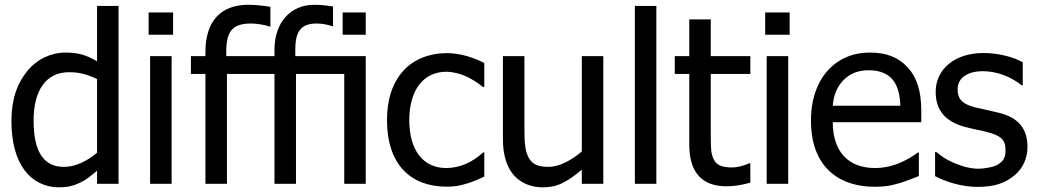

<svg xmlns="http://www.w3.org/2000/svg" viewBox="-20 -785 4427 820"><path d="M486.3 -759.8H394.5V-523.4C346.7 -550.8 313 -560.5 259.3 -560.5C197.3 -560.5 138.2 -531.7 98.6 -484.4C53.2 -429.7 28.8 -360.8 28.8 -268.6C28.8 -178.2 48.3 -106.9 85 -57.6C120.1 -10.7 172.4 15.1 231.4 15.1C266.6 15.1 293.5 8.8 320.8 -4.4C333.5 -10.3 344.7 -16.6 354.5 -23.9C363.8 -30.8 377.4 -41.5 394.5 -55.7V0H486.3ZM394.5 -132.8C350.1 -95.2 300.3 -72.3 252.9 -72.3C164.6 -72.3 123.5 -139.6 123.5 -270.5C123.5 -402.8 179.2 -476.6 274.4 -476.6C317.4 -476.6 349.6 -468.8 394.5 -447.3Z M719.2 -731.9H614.7V-636.7H719.2ZM712.9 -545.4H621.1V0H712.9Z M1542 -545.4H1241.2V-573.7C1241.2 -651.9 1266.1 -684.6 1333 -684.6C1356.9 -684.6 1383.8 -678.7 1397.5 -673.3H1402.3V-757.3C1399.9 -757.8 1390.6 -758.8 1374.5 -761.2C1358.4 -763.7 1340.8 -764.6 1321.8 -764.6C1222.2 -764.6 1152.3 -690.4 1152.3 -573.2V-545.4H946.3V-564C946.3 -655.3 975.6 -684.6 1053.7 -684.6C1064.9 -684.6 1078.6 -683.1 1094.2 -680.7C1109.4 -678.2 1121.6 -675.3 1129.9 -671.9H1134.8V-755.9C1099.1 -761.7 1067.4 -764.6 1040.5 -764.6C922.9 -764.6 857.4 -694.3 857.4 -563.5V-545.4H795.4V-469.2H857.4V0H949.2V-469.2H1152.3V0H1244.1V-469.2H1450.2V0H1542ZM1542 -731.9H1443.4V-636.7H1542Z M1887.2 12.2C1925.3 12.2 1940.4 8.8 1977.1 -2C1996.1 -7.3 2027.3 -21 2048.3 -30.8V-133.8H2043C1999.5 -92.8 1943.8 -67.4 1885.7 -67.4C1787.1 -67.4 1728 -143.1 1728 -272C1728 -402.3 1790 -478.5 1885.7 -478.5C1916.5 -478.5 1953.6 -467.8 1980.5 -454.1C2004.9 -441.4 2025.9 -427.7 2043 -413.1H2048.3V-516.1C1999.5 -541 1943.4 -558.1 1887.2 -558.1C1813.5 -558.1 1746.6 -531.2 1703.6 -483.9C1656.2 -431.6 1632.8 -361.3 1632.8 -272C1632.8 -177.7 1658.2 -105 1703.6 -57.6C1748 -11.2 1811.5 12.2 1887.2 12.2Z M2556.6 -545.4H2464.8V-138.2C2419.9 -99.1 2366.2 -72.3 2323.2 -72.3C2275.9 -72.3 2252.9 -84 2237.3 -112.8C2230 -126.5 2225.6 -142.6 2223.1 -160.6C2220.7 -178.7 2219.7 -203.1 2219.7 -234.9V-545.4H2127.9V-191.4C2127.9 -121.6 2144.5 -69.3 2177.2 -33.7C2208 -1 2250.5 15.1 2299.3 15.1C2329.1 15.1 2356.9 9.3 2382.3 -3.4C2407.2 -15.6 2435.1 -34.7 2464.8 -60.5V0H2556.6Z M2783.2 -759.8H2691.4V0H2783.2Z M3083 10.7C3113.8 10.7 3147.5 5.4 3184.6 -4.9V-87.4H3179.2C3162.1 -79.1 3131.3 -69.8 3105.5 -69.8C3063 -69.8 3039.6 -80.6 3028.3 -104C3022.5 -115.7 3019 -128.4 3017.6 -141.6C3016.1 -154.8 3015.6 -177.2 3015.6 -210V-469.2H3184.6V-545.4H3015.6V-702.1H2923.8V-545.4H2861.8V-469.2H2923.8V-167C2923.8 -46.4 2980 10.7 3083 10.7Z M3352.5 -731.9H3248V-636.7H3352.5ZM3346.2 -545.4H3254.4V0H3346.2Z M3717.8 12.7C3738.8 12.7 3757.3 11.2 3772.9 8.8C3804.7 2.9 3835 -5.9 3864.3 -17.6L3904.3 -33.2V-133.3H3898.9C3880.9 -118.7 3857.4 -105 3828.6 -91.8C3795.4 -76.7 3755.9 -67.4 3716.8 -67.4C3603 -67.4 3536.6 -137.7 3536.6 -263.2H3914.6V-313C3914.6 -398.4 3894.5 -457.5 3854 -500C3814.9 -541 3764.2 -560.5 3695.8 -560.5C3646 -560.5 3602.1 -548.8 3564 -524.9C3487.8 -477.5 3443.4 -386.7 3443.4 -269.5C3443.4 -89.8 3543.9 12.7 3717.8 12.7ZM3536.6 -333.5C3540.5 -379.9 3554.2 -413.1 3581.5 -441.9C3610.4 -470.7 3643.1 -484.9 3690.4 -484.9C3737.3 -484.9 3772 -470.7 3793.9 -442.9C3813.5 -418 3823.7 -381.8 3825.2 -333.5Z M4154.8 13.2C4227.1 13.2 4272.9 -2.9 4313.5 -36.6C4348.6 -65.9 4368.2 -109.9 4368.2 -157.2C4368.2 -236.8 4328.1 -283.2 4246.6 -303.2L4233.4 -306.2C4214.4 -311 4201.2 -314 4193.8 -315.4C4177.7 -318.8 4162.1 -322.3 4147.9 -325.7C4091.3 -339.8 4069.8 -359.9 4069.8 -404.3C4069.8 -453.6 4114.7 -481 4177.7 -481C4235.8 -481 4295.9 -458.5 4343.3 -420.9H4348.1V-519C4327.1 -530.8 4301.3 -540.5 4270.5 -547.9C4239.7 -555.2 4209.5 -558.6 4179.7 -558.6C4058.1 -558.6 3976.1 -490.2 3976.1 -392.1C3976.1 -316.4 4015.6 -267.6 4095.2 -244.6C4114.7 -239.3 4132.3 -235.4 4147.5 -231.9C4165.5 -228.5 4181.2 -225.1 4193.4 -221.7C4254.9 -206.1 4274.4 -188.5 4274.4 -144.5C4274.4 -111.8 4266.1 -98.1 4242.2 -82.5C4234.4 -77.6 4222.2 -73.2 4205.6 -69.8C4189 -66.4 4173.3 -64.5 4158.2 -64.5C4125.5 -64.5 4088.9 -73.7 4048.3 -91.8C4016.6 -106.4 4003.9 -115.7 3978.5 -135.7H3973.6V-32.7C4022 -7.3 4088.4 13.2 4154.8 13.2Z"/></svg>

Font: SG Kara Light
Style: Regular
Weight: 400
Designer: Damoon Khanjanzadeh
Version: Version 1.000